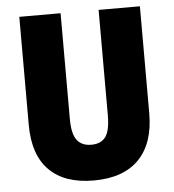

<svg xmlns="http://www.w3.org/2000/svg" viewBox="-52 -762 743 820"><g transform="rotate(-5 319.5 -352.0)"><path d="M578 -255Q578 -127 511.5 -58.5Q445 10 317 10Q193 10 127 -56Q61 -122 61 -251V-714H238V-261Q238 -197 258.5 -170Q279 -143 320 -143Q362 -143 381.5 -170Q401 -197 401 -262V-714H578Z"/></g></svg>

Font: Noto Sans Gujarati UI Condensed Black
Style: Regular
Weight: 900
Width: 3
Designer: Jelle Bosma - Monotype Design Team, Universal Thirst
Foundry: Monotype Imaging Inc.
Version: Version 2.106; ttfautohint (v1.8.4.7-5d5b)